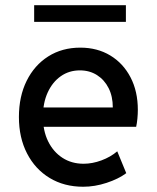

<svg xmlns="http://www.w3.org/2000/svg" viewBox="-20 -710 602 738"><path d="M299.8 7.8Q226.6 7.8 170.9 -25.9Q115.2 -59.6 84 -120.1Q52.7 -180.7 52.7 -260.3Q52.7 -339.4 82.5 -399.4Q112.3 -459.5 165.5 -493.2Q218.8 -526.9 288.6 -526.9Q354 -526.9 403.8 -496.8Q453.6 -466.8 481.7 -412.8Q509.8 -358.9 509.8 -287.6Q509.8 -272 508.1 -253.7Q506.3 -235.4 503.4 -222.7H130.4V-296.9H413.6Q413.6 -339.4 397.5 -371.3Q381.3 -403.3 352.8 -421.4Q324.2 -439.5 287.1 -439.5Q245.6 -439.5 213.6 -417Q181.6 -394.5 163.3 -354.5Q145 -314.5 145 -261.2Q145 -207.5 165 -166.7Q185.1 -126 220.2 -103.3Q255.4 -80.6 301.3 -80.6Q335 -80.6 369.9 -93.5Q404.8 -106.4 430.7 -128.4L465.3 -44.4Q435.1 -22 389.6 -7.1Q344.2 7.8 299.8 7.8ZM111.3 -626V-689.9H463.9V-626Z"/></svg>

Font: Reddit Mono Medium
Style: Regular
Weight: 500
Monospace: yes
Designer: Stephen Hutchings
Foundry: Reddit
Version: Version 1.014